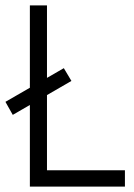

<svg xmlns="http://www.w3.org/2000/svg" viewBox="-28 -687 495 707"><path d="M145 0H82V-667H145ZM82 0V-60H432V0ZM207 -436 235 -389 19 -264 -8 -312Z"/></svg>

Font: Epunda Slab Light
Style: Regular
Weight: 300
Designer: Simon Atzbach
Foundry: typofactur
Version: Version 1.102